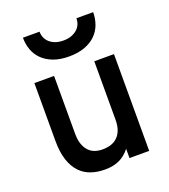

<svg xmlns="http://www.w3.org/2000/svg" viewBox="-138 -842 840 953"><g transform="rotate(-20 282.5 -365.0)"><path d="M386.2 0V-48.8Q361.3 -17.1 328.9 -2.4Q296.4 12.2 253.9 12.2Q213.9 12.2 180.2 0.7Q146.5 -10.7 121.8 -36.9Q97.2 -63 83.5 -104.5Q69.8 -146 69.8 -206.1V-511.2H173.8V-206.1Q173.8 -173.8 181.6 -151.1Q189.5 -128.4 203.1 -113.8Q216.8 -99.1 235.4 -92.5Q253.9 -85.9 275.9 -85.9Q299.3 -85.9 319.3 -92Q339.4 -98.1 354.2 -112.1Q369.1 -126 377.7 -148.4Q386.2 -170.9 386.2 -204.1V-511.2H490.2V0ZM278.3 -576.2Q230 -576.2 195.1 -589.6Q160.2 -603 137.5 -625.7Q114.7 -648.4 104 -678.5Q93.3 -708.5 93.3 -742.2H181.2Q181.2 -724.6 187.7 -709.7Q194.3 -694.8 206.8 -683.8Q219.2 -672.9 237.3 -666.5Q255.4 -660.2 278.3 -660.2Q301.3 -660.2 319.3 -666.5Q337.4 -672.9 350.1 -683.8Q362.8 -694.8 369.4 -709.7Q376 -724.6 376 -742.2H464.4Q464.4 -708.5 453.4 -678.2Q442.4 -647.9 419.4 -625.2Q396.5 -602.5 361.3 -589.4Q326.2 -576.2 278.3 -576.2Z"/></g></svg>

Font: Overpass
Style: Regular
Weight: 400
Designer: Delve Withrington
Foundry: Delve Fonts
Version: Version 1.001